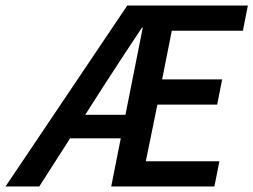

<svg xmlns="http://www.w3.org/2000/svg" viewBox="-54 -674 916 694"><path d="M-34 0 406 -654H842L824 -563H567L532 -387H749L731 -296H515L473 -91H739L721 0H348L462 -574H459Q425 -523 392.5 -473.5Q360 -424 327 -373L88 0ZM144 -174 162 -259H458L440 -174Z"/></svg>

Font: Source Sans 3 ExtraLight SemiBold
Style: Italic
Weight: 600
Italic angle: -11°
Version: Version 3.052;hotconv 1.1.0;makeotfexe 2.6.0